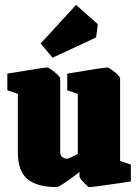

<svg xmlns="http://www.w3.org/2000/svg" viewBox="-20 -752 565 785"><path d="M53 -130V-368L10 -383V-451Q159 -476 173 -476Q180 -476 203 -457.5Q226 -439 226 -432V-132Q226 -116 235 -109.5Q244 -103 254 -103Q260 -103 298 -122V-368L255 -383V-451Q403 -476 419 -476Q426 -476 448.5 -457.5Q471 -439 471 -432V-94L515 -79V-10Q362 13 345 13Q340 13 322.5 -5.5Q305 -24 305 -30V-49Q280 -29 249.5 -8Q219 13 213 13Q133 13 93 -19Q53 -51 53 -130ZM146 -574 291 -732 380 -653 373 -599 195 -516Z"/></svg>

Font: Grenze Black
Style: Regular
Weight: 900
Designer: Renata Polastri
Foundry: Omnibus-Type
Version: Version 1.002; ttfautohint (v1.8)